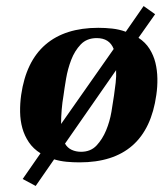

<svg xmlns="http://www.w3.org/2000/svg" viewBox="-20 -527 541 635"><path d="M438 -402Q461 -387 474.5 -365.5Q488 -344 494 -319.5Q500 -295 500.5 -267.5Q501 -240 497 -213Q466 10 243 10Q221 10 200 8Q179 6 159 0L98 88L55 65L114 -20Q90 -35 75.5 -56.5Q61 -78 54 -103Q47 -128 46.5 -156.5Q46 -185 50 -213Q66 -324 130.5 -379.5Q195 -435 305 -435Q328 -435 351 -432.5Q374 -430 396 -422L455 -507L493 -480ZM190 -211Q186 -188 184 -164Q182 -140 182 -117L356 -365Q342 -401 300 -401Q267 -401 247 -380Q227 -359 215.5 -329Q204 -299 198.5 -266.5Q193 -234 190 -211ZM248 -25Q280 -25 299.5 -46Q319 -67 331 -96Q343 -125 348.5 -157Q354 -189 357 -211Q360 -232 362.5 -253Q365 -274 364 -295L195 -52Q203 -38 217 -31.5Q231 -25 248 -25Z"/></svg>

Font: Gamine
Style: Bold Italic
Weight: 700
Designer: Tapiwanashe Sebastian Garikayi
Version: Version 1.000